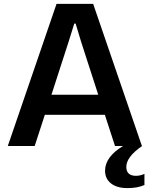

<svg xmlns="http://www.w3.org/2000/svg" viewBox="-20 -749 768 985"><path d="M20 0 270 -729H458L707 -3L709 0Q628 56 628 107Q628 153 678 153Q699 153 721 143V200Q686 216 634 216Q580 216 549.5 192Q519 168 519 127Q519 56 611 0H570L518 -160H210L158 0ZM244 -263H484L396 -535L368 -628H361L332 -535Z"/></svg>

Font: Mona Sans SemiBold
Style: Regular
Weight: 600
Designer: Deni Anggara
Foundry: GitHub
Version: Version 2.000;Glyphs 3.2.3 (3260)